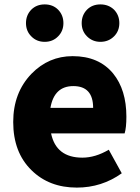

<svg xmlns="http://www.w3.org/2000/svg" viewBox="-20 -838 636 872"><path d="M123 -65Q40 -146 40 -284Q40 -417 123 -503Q201 -583 310 -583Q429 -583 494 -504Q554 -430 554 -308Q554 -258 546 -232H212Q235 -122 354 -122Q413 -122 474 -158L533 -51Q442 14 329 14Q203 14 123 -65ZM403 -348Q403 -447 313 -447Q226 -447 209 -348ZM122 -673Q98 -697 98 -733Q98 -769 122 -794Q146 -818 183 -818Q220 -818 244 -794Q268 -769 268 -733Q268 -697 244 -673Q220 -648 183 -648Q146 -648 122 -673ZM375 -673Q351 -697 351 -733Q351 -769 375 -794Q399 -818 436 -818Q473 -818 498 -794Q522 -769 522 -733Q522 -697 498 -673Q473 -648 436 -648Q400 -648 375 -673Z"/></svg>

Font: Source Han Sans CN Heavy
Style: Bold
Weight: 900
Designer: Ryoko NISHIZUKA (kana & ideographs); Paul D. Hunt (Latin, Greek & Cyrillic); Wenlong ZHANG (bopomofo); Sandoll Communica
Foundry: Adobe Systems Incorporated
Version: Version 1.000;PS 1;hotconv 1.0.78;makeotf.lib2.5.61930